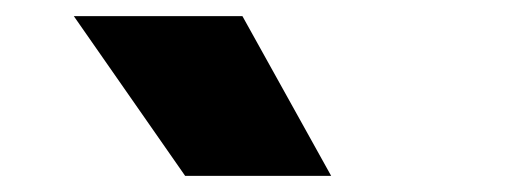

<svg xmlns="http://www.w3.org/2000/svg" viewBox="-20 -828 640 238"><path d="M209.5 -610 71.5 -808H280.5L390.5 -610Z"/></svg>

Font: Encode Sans SmCnd Black
Style: Regular
Weight: 900
Width: 4
Designer: Multiple Designers
Foundry: Impallari Type
Version: Version 3.002; ttfautohint (v1.8.3) -l 8 -r 50 -G 200 -x 14 